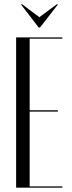

<svg xmlns="http://www.w3.org/2000/svg" viewBox="-20 -873 336 893"><path d="M77 -853 160 -745H166L250 -853H244L163 -793L83 -853ZM55 -699V0H270V-6H118V-354H249V-360H118V-693H270V-699Z"/></svg>

Font: Moniqa Display
Style: Regular
Weight: 400
Designer: Rajesh Rajput
Foundry: Rajesh Rajput
Version: Version 1.000